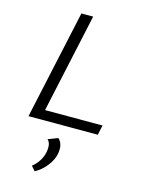

<svg xmlns="http://www.w3.org/2000/svg" viewBox="-139 -738 835 1119"><g transform="rotate(15 278.5 -178.5)"><path d="M150 -59H497L484 0H66L209 -658H280ZM267 78Q300 107 289 168Q281 206 252.5 242.5Q224 279 184 301L160 274Q211 232 222 175Q232 122 208 101Z"/></g></svg>

Font: EauTest
Style: Italic
Weight: 400
Italic angle: -12°
Designer: Christian Thalmann (Catharsis Fonts)
Version: Version 0.001;PS 000.001;hotconv 1.0.88;makeotf.lib2.5.64775